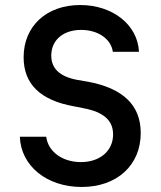

<svg xmlns="http://www.w3.org/2000/svg" viewBox="-20 -730 640 764"><path d="M59 -186C63 -70 166 14 305 14C445 14 540 -72 540 -201C540 -311 470 -379 329 -405L288 -412C218 -425 184 -457 184 -509C184 -570 231 -611 303 -611C370 -611 422 -575 429 -524H533C528 -631 429 -710 299 -710C165 -710 74 -626 74 -502C74 -396 140 -331 274 -307L314 -299C392 -284 430 -251 430 -195C430 -130 378 -85 302 -85C228 -85 171 -127 164 -186Z"/></svg>

Font: CommitMono
Style: 600Regular
Weight: 600
Monospace: yes
Designer: Eigil Nikolajsen
Foundry: Eigil Nikolajsen
Version: Version 1.143